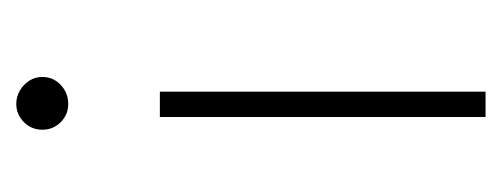

<svg xmlns="http://www.w3.org/2000/svg" viewBox="-215 -417 632 242"><g transform="rotate(-90 101.0 -296.0)"><path d="M74.5 0V-410.5H106.5V0ZM91 -526Q77.5 -526 68 -535.5Q58.5 -545 58.5 -558.5Q58.5 -572.5 68.2 -582Q78 -591.5 91 -591.5Q100 -591.5 107.8 -587Q115.5 -582.5 120.2 -575.2Q125 -568 125 -558.5Q125 -545 115 -535.5Q105 -526 91 -526Z"/></g></svg>

Font: League Spartan Extralight
Style: Regular
Weight: 200
Foundry: The League of Moveable Type
Version: Version 2.300; ttfautohint (v1.8.3)